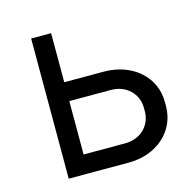

<svg xmlns="http://www.w3.org/2000/svg" viewBox="-83 -604 695 688"><g transform="rotate(-15 264.5 -260.0)"><path d="M90 0H313C417 0 494 -68 494 -161V-177C494 -270 416 -338 311 -338H164V-520H90ZM164 -70V-268H319C374 -268 416 -229 416 -175V-163C416 -109 374 -70 319 -70Z"/></g></svg>

Font: Fixel Display Regular
Style: Regular
Weight: 400
Designer: AlfaBravo + MacPaw
Foundry: Kyrylo Tkachov, Marchela Mozhyna, Serhii Makarenko, Maria Weinstein, Zakhar Kryvoshyya
Version: Version 1.211